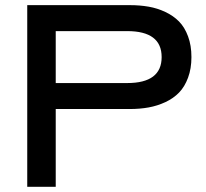

<svg xmlns="http://www.w3.org/2000/svg" viewBox="-20 -720 793 740"><path d="M85 -700.2H480Q519 -700.2 552.7 -694.3Q586.4 -688.5 617.4 -673.8Q648.4 -659.2 670.2 -637Q691.9 -614.7 704.8 -579.8Q717.8 -544.9 717.8 -500Q717.8 -455.6 704.8 -420.7Q691.9 -385.7 670.2 -363.3Q648.4 -340.8 617.4 -326.4Q586.4 -312 552.7 -305.9Q519 -299.8 480 -299.8H194.8V0H85ZM470.2 -600.1H194.8V-399.9H470.2Q603 -399.9 603 -500Q603 -600.1 470.2 -600.1Z"/></svg>

Font: Copperplate Sans CC Heavy
Style: Regular
Weight: 400
Designer: indestructible type*
Foundry: Cowboy Collective
Version: Version 1.000